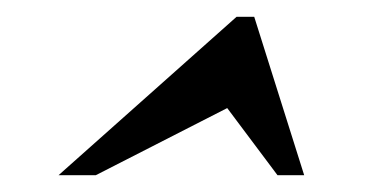

<svg xmlns="http://www.w3.org/2000/svg" viewBox="-20 -770 461 229"><path d="M311 -561 251 -641.1 94.2 -561H49.8L262.2 -750H283.2L342.8 -561Z"/></svg>

Font: Lobster
Style: Regular
Weight: 400
Designer: Pablo Impallari
Foundry: Pablo Impallari
Version: Version 1.007; ttfautohint (v1.1) -l 8 -r 50 -G 50 -x 14 -D 